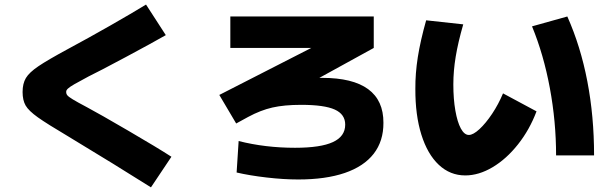

<svg xmlns="http://www.w3.org/2000/svg" viewBox="-20 -762 2633 834"><path d="M277.3 -168.9Q184.1 -224.1 144.3 -252.4Q104.5 -280.8 91.3 -303.7Q78.1 -326.7 78.1 -362.3Q78.1 -398.9 92.5 -423.1Q106.9 -447.3 147 -474.4Q187 -501.5 276.4 -549.8Q362.8 -596.2 458.3 -650.6Q553.7 -705.1 614.3 -742.2L700.2 -609.4Q644 -577.1 525.9 -513.9Q407.7 -450.7 364.3 -429.7Q322.8 -407.7 303 -396.2Q283.2 -384.8 275.1 -377.2Q267.1 -369.6 267.6 -363.3Q267.1 -355 272.2 -348.4Q277.3 -341.8 295.7 -330.6Q314 -319.3 358.4 -295.9Q410.6 -268.1 538.3 -193.6Q666 -119.1 724.6 -81.1L635.7 51.8Q485.8 -43 277.3 -168.9Z M1007.8 -12.7 1016.6 -149.4Q1132.3 -120.1 1261.7 -120.1Q1372.6 -120.1 1426 -144.8Q1479.5 -169.4 1479.5 -220.7Q1479.5 -265.6 1434.1 -286.1Q1388.7 -306.6 1288.1 -306.6Q1214.4 -306.6 1163.1 -294.9Q1111.8 -283.2 1057.6 -253.9L1005.9 -225.6L932.6 -349.6L1332 -553.7H980.5V-690.4H1603.5V-553.7L1367.2 -423.8H1378.9Q1512.2 -423.8 1579.1 -374.8Q1646 -325.7 1645.5 -228.5Q1646 -149.4 1603.3 -94.2Q1560.5 -39.1 1477.5 -10.7Q1394.5 17.6 1275.4 17.6Q1211.4 17.6 1137.9 9Q1064.5 0.5 1007.8 -12.7Z M1784.2 -376Q1783.7 -442.9 1794.9 -514.2Q1806.2 -585.4 1831.1 -673.8L1992.2 -656.2Q1969.7 -578.1 1959.5 -516.1Q1949.2 -454.1 1949.2 -395.5Q1949.2 -331.5 1958 -281.5Q1966.8 -231.4 1981.9 -203.6Q1997.1 -175.8 2016.6 -175.8Q2035.2 -175.8 2062.5 -200.9Q2089.8 -226.1 2117.7 -267.8Q2145.5 -309.6 2165 -356.4L2310.5 -278.3Q2280.3 -198.2 2230 -134.8Q2179.7 -71.3 2119.6 -35.6Q2059.6 0 2001 0Q1935.1 0 1886 -46.1Q1836.9 -92.3 1810.3 -177.2Q1783.7 -262.2 1784.2 -376ZM2291 -647.5 2444.3 -690.4Q2502 -561 2531.2 -408.9Q2560.5 -256.8 2560.5 -86.9H2395.5Q2395.5 -233.9 2368.4 -379.6Q2341.3 -525.4 2291 -647.5Z"/></svg>

Font: Pretendard GOV Black
Style: Regular
Weight: 900
Designer: Base glyphs from Inter by Rasmus Andersson; Hangeul glyphs from Noto Sans CJK(Source Han Sans) by Jang Soo-young and Kan
Foundry: Kil Hyung-jin
Version: Version 1.309